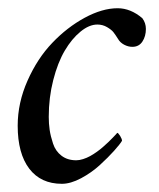

<svg xmlns="http://www.w3.org/2000/svg" viewBox="-20 -445 391 471"><path d="M268.6 -424.8Q300.3 -424.8 329.1 -400.4Q337.9 -388.7 337.9 -374Q337.9 -356 329.3 -343Q320.8 -330.1 304.7 -330.1Q294.4 -330.1 284.4 -335.4Q274.4 -340.8 269.5 -349.6Q262.7 -360.4 258.1 -366.2Q253.4 -372.1 242.7 -378.4Q231.9 -384.8 218.8 -384.8Q198.7 -384.8 177.5 -367.4Q156.2 -350.1 138.9 -320.8Q121.6 -291.5 110.6 -248.5Q99.6 -205.6 99.6 -158.2Q99.6 -141.6 101.8 -126.5Q104 -111.3 110.1 -92.8Q116.2 -74.2 130.9 -63Q145.5 -51.8 167 -51.8Q174.8 -51.8 183.8 -54.7Q192.9 -57.6 200.9 -62Q209 -66.4 217.5 -72.5Q226.1 -78.6 232.7 -84.5Q239.3 -90.3 246.1 -96.7Q252.9 -103 256.8 -107.4Q260.7 -111.3 264.2 -115.2L267.6 -119.1Q270 -119.1 274.7 -111.6Q279.3 -104 279.3 -99.6Q274.4 -91.3 260 -75.2Q245.6 -59.1 225.1 -40.3Q204.6 -21.5 179 -7.8Q153.3 5.9 131.8 5.9Q80.1 5.9 51.8 -31.2Q23.4 -68.4 23.4 -136.7Q23.4 -192.9 47.6 -247.3Q71.8 -301.8 108.2 -339.8Q144.5 -377.9 187.7 -401.4Q231 -424.8 268.6 -424.8Z"/></svg>

Font: Amiri
Style: Slanted
Weight: 400
Italic angle: 9°
Designer: Khaled Hosny
Version: Version 000.107